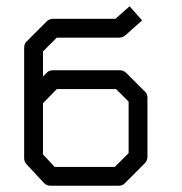

<svg xmlns="http://www.w3.org/2000/svg" viewBox="-20 -640 580 612"><path d="M117 -148 154 -108H346L390 -152V-316L350 -356H161L117 -311V-230ZM65 -116Q57 -124 57 -136V-230V-324V-488Q57 -502 66 -509L128 -571Q137 -580 149 -580H348L393 -620L433 -575L379 -527Q370 -520 359 -520H161L117 -476V-396L128 -407Q135 -416 149 -416H362Q374 -416 383 -407L441 -349Q450 -342 450 -328V-140Q450 -128 441 -119L379 -57Q372 -48 358 -48H141Q127.5 -48 119 -58Z"/></svg>

Font: 3270 Nerd Font Mono
Style: Regular
Weight: 400
Monospace: yes
Version: Version 3.0.1;Nerd Fonts 3.0.0